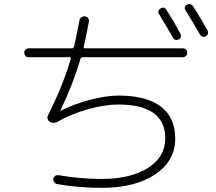

<svg xmlns="http://www.w3.org/2000/svg" viewBox="-20 -861 1040 926"><path d="M754 -820Q772 -831 783 -813Q813 -767 850 -699Q854 -691 852 -683Q850 -675 842 -671Q825 -662 814 -680Q787 -727 747 -793Q742 -800 744.5 -808Q747 -816 754 -820ZM912 -830Q961 -751 981 -714Q985 -706 982.5 -698Q980 -690 972 -686Q955 -677 944 -695Q919 -740 875 -811Q864 -828 882 -839Q890 -843 898.5 -840.5Q907 -838 912 -830ZM118 -585Q109 -585 103 -591.5Q97 -598 97 -607Q97 -616 103 -622Q109 -628 118 -628H326Q335 -628 337 -636Q349 -686 363 -762Q364 -772 372 -777.5Q380 -783 390 -782Q399 -781 404.5 -774Q410 -767 409 -758Q392 -669 384 -636Q382 -628 390 -628H862Q871 -628 877 -622Q883 -616 883 -607Q883 -598 877 -591.5Q871 -585 862 -585H379Q370 -585 368 -577Q333 -456 272 -330V-328Q272 -327 273 -327Q333 -358 412 -379Q491 -400 552 -400Q687 -400 756 -347Q825 -294 825 -192Q825 -85 728.5 -20Q632 45 470 45Q362 45 256 27Q247 25 241.5 18Q236 11 237 2Q238 -7 246 -12.5Q254 -18 263 -16Q368 2 470 2Q610 2 693.5 -51Q777 -104 777 -193Q777 -357 550 -357Q484 -357 402 -333.5Q320 -310 260 -275Q239 -263 221 -273Q213 -278 210 -287Q207 -296 211 -304Q283 -446 321 -576Q323 -585 315 -585Z"/></svg>

Font: Rounded Mplus 1c Light
Style: Regular
Weight: 300
Version: Version 1.059.20150529